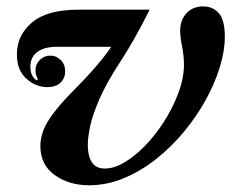

<svg xmlns="http://www.w3.org/2000/svg" viewBox="-20 -554 720 585"><path d="M251.5 10.5Q190 10.5 146.5 -20.8Q103 -52 103 -109Q103 -149 128.8 -189Q154.5 -229 211.5 -286Q236.5 -311 257.5 -334.5Q278.5 -358 294.2 -377.8Q310 -397.5 319 -411.5H153.5Q114.5 -411.5 93.5 -395.5Q72.5 -379.5 72.5 -351Q72.5 -321.5 92 -309L95.5 -313Q93 -317 90.5 -323.8Q88 -330.5 88 -339Q88 -358 101.2 -371.2Q114.5 -384.5 133 -384.5Q152 -384.5 165.2 -371Q178.5 -357.5 178.5 -337Q178.5 -315.5 164.2 -302Q150 -288.5 124 -288.5Q89 -288.5 60.2 -314.5Q31.5 -340.5 31.5 -388Q31.5 -446.5 77.5 -485.5Q123.5 -524.5 219 -524.5H436Q422 -496.5 409.8 -473.8Q397.5 -451 386.8 -432Q376 -413 366 -396.8Q356 -380.5 346.5 -366Q305 -302.5 283.8 -254Q262.5 -205.5 255 -170.8Q247.5 -136 247.5 -112.5Q247.5 -79 259.8 -59.8Q272 -40.5 299.5 -40.5Q327.5 -40.5 358.5 -58.8Q389.5 -77 420 -108Q450.5 -139 475.5 -177Q504.5 -220.5 522.5 -268Q540.5 -315.5 540.5 -356.5Q540.5 -384 534.8 -412Q529 -440 529 -460.5Q529 -492.5 548 -513.5Q567 -534.5 599.5 -534.5Q628.5 -534.5 646.8 -513.8Q665 -493 665 -441.5Q665 -398.5 649.5 -348.5Q634 -298.5 606 -248Q578 -197.5 540 -152Q502 -106 455.5 -69.2Q409 -32.5 357.2 -11Q305.5 10.5 251.5 10.5Z"/></svg>

Font: Libre Caslon Text
Style: Italic
Weight: 400
Italic angle: -22.583°
Designer: Pablo Impallari, Rodrigo Fuenzalida, Katja Schimmel
Foundry: Pablo Impallari, Rodrigo Fuenzalida
Version: Version 2.000